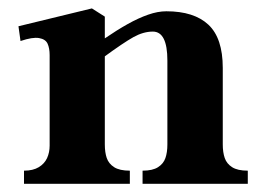

<svg xmlns="http://www.w3.org/2000/svg" viewBox="-20 -448 634 468"><path d="M388 -96V-300.5Q388 -371 352.5 -371Q329.5 -371 305.2 -357.5Q281 -344 232.5 -308.5V-352.5Q265.5 -375 291.5 -389.5Q317.5 -404 341 -412.2Q364.5 -420.5 385.5 -420.5Q453 -420.5 488 -387.8Q523 -355 523 -282.5V-96Q523 -76.5 527.8 -62.8Q532.5 -49 545.8 -40.5Q559 -32 584 -32V0H327.5V-32Q352 -32 365.2 -40.5Q378.5 -49 383.2 -62.8Q388 -76.5 388 -96ZM101 -93V-313.5Q101 -330.5 96 -341.5Q91 -352.5 75.2 -355.2Q59.5 -358 30 -348L25 -384L204 -427.5L235.5 -407.5V-96Q235.5 -76.5 240.2 -62.8Q245 -49 258.2 -40.5Q271.5 -32 296.5 -32V0H38.5V-32Q60.5 -32 74.5 -40.5Q88.5 -49 94.8 -62.8Q101 -76.5 101 -93Z"/></svg>

Font: Didactic
Style: Regular
Weight: 400
Designer: Tyler Finck
Foundry: Etcetera Type Co
Version: Version 3.007;FEAKit 1.0